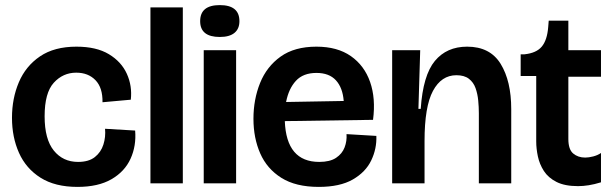

<svg xmlns="http://www.w3.org/2000/svg" viewBox="-20 -719 2402 753"><path d="M284 14Q196 14 139 -22Q82 -58 54.5 -119.5Q27 -181 27 -257Q27 -333 54 -396.5Q81 -460 137 -498Q193 -536 280 -536Q358 -536 407 -506.5Q456 -477 477.5 -429.5Q499 -382 493 -328L382 -318Q383 -375 354.5 -404.5Q326 -434 279 -434Q227 -434 191 -394.5Q155 -355 155 -263Q155 -173 191 -128.5Q227 -84 286 -84Q328 -84 352 -103Q376 -122 385.5 -152Q395 -182 392 -214L510 -207Q515 -147 492 -96.5Q469 -46 417 -16Q365 14 284 14Z M570 0V-690H697V0Z M779 0V-522H906V0ZM842 -574Q765 -574 765 -636Q765 -699 842 -699Q919 -699 919 -636Q919 -606 899.5 -590Q880 -574 842 -574Z M1230 14Q1140 14 1083.5 -21.5Q1027 -57 1000.5 -117.5Q974 -178 974 -253Q974 -329 1000 -393.5Q1026 -458 1080.5 -497Q1135 -536 1221 -536Q1303 -536 1356 -499Q1409 -462 1431.5 -397.5Q1454 -333 1443 -249L1097 -244Q1103 -84 1232 -84Q1274 -84 1298 -100Q1322 -116 1331.5 -141Q1341 -166 1339 -193L1456 -186Q1458 -136 1436 -90Q1414 -44 1363.5 -15Q1313 14 1230 14ZM1221 -433Q1169 -433 1140.5 -402Q1112 -371 1102 -319L1328 -323Q1324 -375 1297.5 -404Q1271 -433 1221 -433Z M1518 0V-272V-522H1628L1621 -292H1630Q1639 -424 1685.5 -480Q1732 -536 1812 -536Q1902 -536 1943.5 -468.5Q1985 -401 1985 -291V0H1858V-275Q1858 -299 1855.5 -325Q1853 -351 1845 -373.5Q1837 -396 1819 -410Q1801 -424 1770 -424Q1711 -424 1678 -362.5Q1645 -301 1645 -166V0Z M2247 11Q2195 11 2162.5 -5.5Q2130 -22 2113 -48.5Q2096 -75 2089.5 -105.5Q2083 -136 2083 -164V-421H2022V-506H2037Q2084 -511 2105 -536.5Q2126 -562 2130 -613L2132 -638H2209V-522H2337V-418H2209V-174Q2209 -133 2228 -117Q2247 -101 2275 -101Q2289 -101 2306.5 -105.5Q2324 -110 2337 -119V-4Q2311 4 2289 7.5Q2267 11 2247 11Z"/></svg>

Font: Bricolage Grotesque 48pt SemiBold
Style: Regular
Weight: 600
Designer: Mathieu Triay
Foundry: Atelier Triay
Version: Version 1.000; ttfautohint (v1.8.4.7-5d5b);gftools[0.9.32]